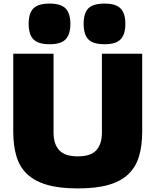

<svg xmlns="http://www.w3.org/2000/svg" viewBox="-20 -1042 868 1072"><path d="M257 -795Q194 -795 167 -822Q140 -849 140 -909Q140 -969 167 -995.5Q194 -1022 257 -1022Q321 -1022 347 -994Q373 -966 373 -909Q373 -851 347 -823Q321 -795 257 -795ZM564 -795Q500 -795 473.5 -822Q447 -849 447 -909Q447 -969 473.5 -995.5Q500 -1022 564 -1022Q628 -1022 654 -994Q680 -966 680 -909Q680 -851 654 -823Q628 -795 564 -795ZM414 10Q312 10 243 -10Q174 -30 132 -69.5Q90 -109 72 -168.5Q54 -228 54 -308V-742H279V-301Q279 -238 310.5 -203.5Q342 -169 414 -169Q487 -169 518 -203.5Q549 -238 549 -301V-742H774V-308Q774 -228 756 -168.5Q738 -109 696 -69Q654 -29 585 -9.5Q516 10 414 10Z"/></svg>

Font: Encode Sans Normal
Style: Black
Weight: 900
Designer: Pablo Impallari, Andres Torresi
Foundry: Pablo Impallari, Andres Torresi
Version: Version 1.000; ttfautohint (v1.00) -l 8 -r 50 -G 200 -x 14 -